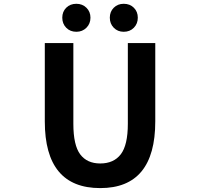

<svg xmlns="http://www.w3.org/2000/svg" viewBox="-20 -964 1040 998"><path d="M501 13.7Q212.9 13.7 212.9 -333V-740.2H361.3V-320.3Q361.3 -209 397 -161.6Q432.6 -114.3 501 -114.3Q571.3 -114.3 607.9 -162.1Q644.5 -210 644.5 -320.3V-740.2H787.1V-333Q787.1 13.7 501 13.7ZM377 -798.8Q344.7 -798.8 324.2 -819.8Q303.7 -840.8 303.7 -872.1Q303.7 -903.3 324.2 -923.8Q344.7 -944.3 377 -944.3Q408.2 -944.3 429.2 -923.8Q450.2 -903.3 450.2 -872.1Q450.2 -840.8 429.2 -819.8Q408.2 -798.8 377 -798.8ZM623 -798.8Q591.8 -798.8 571.3 -819.8Q550.8 -840.8 550.8 -872.1Q550.8 -903.3 571.3 -923.8Q591.8 -944.3 623 -944.3Q655.3 -944.3 675.8 -923.8Q696.3 -903.3 696.3 -872.1Q696.3 -840.8 675.8 -819.8Q655.3 -798.8 623 -798.8Z"/></svg>

Font: GenEi Gothic M Regular
Style: Bold
Weight: 700
Designer: o_tamon (Modified); [Source Han Sans]
Ryoko NISHIZUKA  (kana & ideographs); Paul D. Hunt (Latin, Greek & Cyrillic); Wenl
Version: Version 1.1a;Original Version 1.004